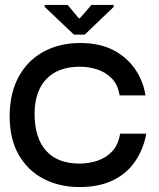

<svg xmlns="http://www.w3.org/2000/svg" viewBox="-20 -747 642 777"><path d="M301 10Q222 10 158 -22.5Q94 -55 56.5 -119Q19 -183 19 -279Q20 -373 57 -439Q94 -505 158.5 -539Q223 -573 304 -573Q382 -573 437 -545Q492 -517 525.5 -469Q559 -421 569 -361H464Q457 -405 431.5 -430.5Q406 -456 372 -466.5Q338 -477 304 -477Q215 -477 167.5 -427Q120 -377 120 -286Q120 -189 166.5 -137Q213 -85 302 -85Q339 -85 374 -96.5Q409 -108 434 -134.5Q459 -161 466 -206H572Q561 -145 528 -95.5Q495 -46 438.5 -18Q382 10 301 10ZM279 -607 161 -719V-727H254L299 -673H303L350 -727H440V-719L323 -607Z"/></svg>

Font: Darker Grotesque
Style: Bold
Weight: 700
Designer: Gabriel Lam
Foundry: TypeRant
Version: Version 1.000;gftools[0.9.28]